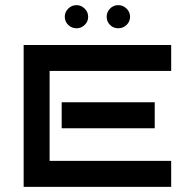

<svg xmlns="http://www.w3.org/2000/svg" viewBox="-20 -727 725 747"><path d="M646 0H72V-552H646V-451H173V-101H646ZM582 -228H220V-329H582ZM323 -662Q323 -643 309.5 -630Q296 -617 278 -617Q259 -617 245.5 -630Q232 -643 232 -662Q232 -680 245.5 -693.5Q259 -707 278 -707Q296 -707 309.5 -693.5Q323 -680 323 -662ZM486 -662Q486 -643 472.5 -630Q459 -617 440 -617Q421 -617 408 -630Q395 -643 395 -662Q395 -680 408 -693.5Q421 -707 440 -707Q459 -707 472.5 -693.5Q486 -680 486 -662Z"/></svg>

Font: Bruno Ace SC
Style: Regular
Weight: 400
Version: Version 1.100; ttfautohint (v1.8.4.7-5d5b);gftools[0.9.27]